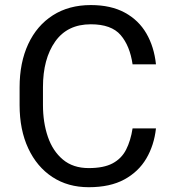

<svg xmlns="http://www.w3.org/2000/svg" viewBox="-20 -741 691 770"><path d="M511.7 -226.1H605.5Q598.1 -158.7 566.9 -105.5Q535.6 -52.2 478.5 -21.2Q421.4 9.8 335.9 9.8Q252.4 9.8 190.2 -31Q127.9 -71.8 93.3 -146Q58.6 -220.2 58.6 -319.8V-390.6Q58.6 -490.2 93.3 -564.5Q127.9 -638.7 192.1 -679.7Q256.3 -720.7 344.2 -720.7Q424.8 -720.7 480.5 -690.4Q536.1 -660.2 567.1 -606.7Q598.1 -553.2 605.5 -482.9H511.7Q501 -557.1 463.9 -600.3Q426.8 -643.6 344.2 -643.6Q250 -643.6 201.2 -574.2Q152.3 -504.9 152.3 -391.6V-319.8Q152.3 -250 171.9 -192.6Q191.4 -135.3 232.2 -101.1Q272.9 -66.9 335.9 -66.9Q396 -66.9 431.6 -85.9Q467.3 -105 485.6 -140.6Q503.9 -176.3 511.7 -226.1Z"/></svg>

Font: Vazirmatn FD
Style: Regular
Weight: 400
Designer: Saber Rastikerdar
Foundry: Saber Rastikerdar
Version: Version 33.001